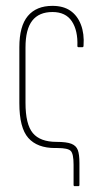

<svg xmlns="http://www.w3.org/2000/svg" viewBox="-20 -505 349 655"><path d="M234 130Q231 130 231 126V57Q231 20 221.5 10Q212 0 176 0H168Q107 0 76.5 -34.5Q46 -69 46 -153V-344Q46 -416 75 -450.5Q104 -485 159 -485Q196 -485 220 -468.5Q244 -452 256 -421Q268 -390 265 -349Q265 -344 261 -344H247Q246 -344 245 -345Q244 -346 244 -348Q246 -401 225 -432.5Q204 -464 159 -464Q113 -464 90 -434.5Q67 -405 67 -343V-154Q67 -81 92 -51Q117 -21 173 -21Q207 -21 223.5 -14.5Q240 -8 245.5 7Q251 22 251 51V126Q251 130 248 130Z"/></svg>

Font: Sofia Sans Extra Condensed Thin
Style: Regular
Weight: 250
Version: Version 4.100